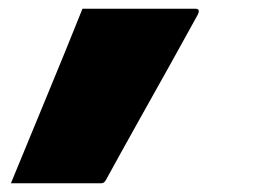

<svg xmlns="http://www.w3.org/2000/svg" viewBox="-20 -220 640 440"><path d="M212 200H5Q46 100 87.5 0Q129 -100 169 -200H428Q440 -200 433 -186Q409 -142 373 -77.5Q337 -13 297.5 57.5Q258 128 223 192Q219 200 212 200Z"/></svg>

Font: Recursive Mn Lnr St XBk
Style: Italic
Weight: 1000
Italic angle: -15°
Monospace: yes
Version: Version 1.079;hotconv 1.0.112;makeotfexe 2.5.65598; ttfautoh